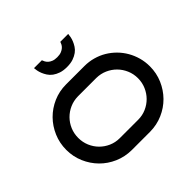

<svg xmlns="http://www.w3.org/2000/svg" viewBox="-181 -944 1136 1136"><g transform="rotate(-45 387.0 -376.0)"><path d="M736.8 -274.9Q736.8 -218.3 715.3 -168.5Q693.8 -118.7 657 -81.3Q620.1 -43.9 570.3 -22.2Q520.5 -0.5 463.9 0H310.1Q253.4 -0.5 203.6 -22.2Q153.8 -43.9 116.9 -81.3Q80.1 -118.7 58.6 -168.5Q37.1 -218.3 37.1 -274.9Q37.1 -331.5 58.6 -381.6Q80.1 -431.6 116.9 -469Q153.8 -506.3 203.6 -528.1Q253.4 -549.8 310.1 -549.8H463.9Q501.5 -549.8 536.6 -540Q571.8 -530.3 602.1 -512.2Q632.3 -494.1 657.2 -469Q682.1 -443.8 699.7 -413.3Q717.3 -382.8 727.1 -347.7Q736.8 -312.5 736.8 -274.9ZM637.2 -274.9Q637.2 -311 623.5 -342.8Q609.9 -374.5 586.4 -398.2Q563 -421.9 531.5 -435.8Q500 -449.7 463.9 -450.2H310.1Q273.9 -449.7 242.4 -435.8Q210.9 -421.9 187.5 -398.2Q164.1 -374.5 150.6 -342.8Q137.2 -311 137.2 -274.9Q137.2 -238.8 150.6 -207Q164.1 -175.3 187.5 -151.6Q210.9 -127.9 242.4 -114Q273.9 -100.1 310.1 -100.1H463.9Q500 -100.1 531.5 -114Q563 -127.9 586.4 -151.6Q609.9 -175.3 623.5 -207Q637.2 -238.8 637.2 -274.9ZM530.3 -752Q529.8 -743.2 527.3 -729.7Q524.9 -716.3 519 -701.7Q513.2 -687 503.4 -671.9Q493.7 -656.7 477.8 -645Q461.9 -633.3 439.7 -625.7Q417.5 -618.2 387.2 -618.2Q356.9 -618.2 334.7 -625.7Q312.5 -633.3 296.6 -645Q280.8 -656.7 271 -671.9Q261.2 -687 255.4 -701.7Q249.5 -716.3 247.1 -729.7Q244.6 -743.2 244.1 -752H310.1Q312 -745.6 316.7 -736.6Q321.3 -727.5 329.8 -719.5Q338.4 -711.4 352.3 -705.8Q366.2 -700.2 387.2 -700.2Q408.2 -700.2 422.1 -705.8Q436 -711.4 444.8 -719.5Q453.6 -727.5 458 -736.6Q462.4 -745.6 464.4 -752Z"/></g></svg>

Font: Bruno Ace
Style: Regular
Weight: 400
Designer: Astigmatic (AOETI)
Foundry: Astigmatic (AOETI)
Version: Version 1.000